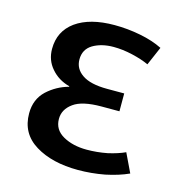

<svg xmlns="http://www.w3.org/2000/svg" viewBox="-89 -629 674 720"><g transform="rotate(15 248.5 -269.5)"><path d="M469.7 -27.3Q460.9 -45.9 434.6 -100.6Q407.2 -87.9 368.2 -79.1Q328.1 -71.3 288.1 -71.3Q234.4 -71.3 196.3 -92.8Q158.2 -114.3 158.2 -156.2Q158.2 -193.4 192.4 -217.8Q225.6 -242.2 300.8 -242.2Q324.2 -242.2 370.1 -242.2Q370.1 -259.8 370.1 -311.5Q353.5 -311.5 303.7 -311.5Q238.3 -311.5 206.1 -334Q174.8 -355.5 174.8 -391.6Q174.8 -430.7 207 -450.2Q240.2 -469.7 287.1 -469.7Q322.3 -469.7 360.4 -460.9Q398.4 -452.1 425.8 -439.5Q436.5 -462.9 457 -511.7Q419.9 -530.3 370.1 -540Q320.3 -549.8 269.5 -549.8Q173.8 -549.8 119.1 -510.7Q65.4 -471.7 65.4 -403.3Q65.4 -359.4 92.8 -328.1Q120.1 -295.9 164.1 -284.2Q164.1 -283.2 164.1 -282.2Q117.2 -269.5 81.1 -236.3Q44.9 -202.1 44.9 -147.5Q44.9 -69.3 110.4 -29.3Q175.8 10.7 276.4 10.7Q328.1 10.7 379.9 1Q431.6 -9.8 469.7 -27.3Z"/></g></svg>

Font: DaxlinePro-Medium
Style: Medium
Weight: 400
Designer: Hans Reichel
Version: Version 7.502; 2006